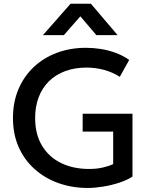

<svg xmlns="http://www.w3.org/2000/svg" viewBox="-20 -964 791 1000"><path d="M438.5 15Q355 15 284 -10.5Q213 -36 159.8 -83.8Q106.5 -131.5 77 -198.5Q47.5 -265.5 47.5 -349Q47.5 -432 76 -499.2Q104.5 -566.5 155.8 -614.8Q207 -663 276.2 -689Q345.5 -715 427.5 -715Q465.5 -715 504.5 -709Q543.5 -703 581.2 -689.2Q619 -675.5 653 -652L604 -564Q566 -588 521.8 -600Q477.5 -612 430.5 -612Q369.5 -612 320 -593.8Q270.5 -575.5 235.5 -541.2Q200.5 -507 181.8 -458.5Q163 -410 163 -349.5Q163 -264.5 199 -205Q235 -145.5 298.2 -114.8Q361.5 -84 444 -84Q484.5 -84 517 -91.8Q549.5 -99.5 569.5 -109.5V-278.5H410.5V-371.5H670V-44.5Q642.5 -26 601.2 -12.5Q560 1 516.2 8Q472.5 15 438.5 15ZM203.5 -781 347.5 -944.5H453.5L592.5 -781H482L398.5 -879L312.5 -781Z"/></svg>

Font: Geologica Cursive
Style: Regular
Weight: 400
Designer: Sindre Bremnes, Frode Helland
Foundry: Monokrom Skriftforlag AS
Version: Version 1.010;gftools[0.9.28]